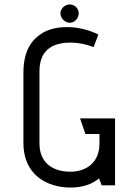

<svg xmlns="http://www.w3.org/2000/svg" viewBox="-20 -831 606 861"><path d="M293 -729C315 -729 333 -749 333 -771C333 -793 315 -811 293 -811C271 -811 251 -793 251 -771C251 -749 271 -729 293 -729ZM496 0V-300H339L363 -230H426V-186C426 -106 371 -61 295 -61C216 -61 157 -102 157 -187V-512C157 -625 241 -640 297 -640C330 -640 365 -633 400 -620L421 -676C343 -716 237 -722 172 -684C119 -652 85 -601 85 -503V-189C85 -47 191 10 296 10C347 10 391 -3 424 -31L436 0Z"/></svg>

Font: Advent Pro
Style: Medium
Weight: 500
Designer: Andreas Kalpakidis
Foundry: Andreas Kalpakidis
Version: Version 2.002 2008